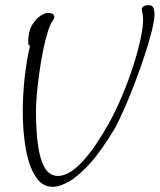

<svg xmlns="http://www.w3.org/2000/svg" viewBox="-20 -719 617 742"><path d="M184 3Q142 3 116.5 -38Q91 -79 79.5 -145Q68 -211 68 -286Q68 -354 75.5 -421Q83 -488 96 -542Q89 -543 89 -557Q89 -596 103 -620.5Q117 -645 135 -657Q153 -669 165 -669Q190 -669 190 -653Q190 -649 187 -644Q175 -629 164.5 -595.5Q154 -562 145.5 -518.5Q137 -475 131 -431Q125 -387 122 -349.5Q119 -312 119 -291Q119 -218 126.5 -161Q134 -104 152.5 -71.5Q171 -39 205 -39Q227 -39 255 -56.5Q283 -74 319.5 -118.5Q356 -163 401 -243Q427 -290 451 -346.5Q475 -403 493.5 -460Q512 -517 522.5 -565Q533 -613 533 -642Q533 -659 530.5 -668.5Q528 -678 528 -684Q528 -688 533.5 -693.5Q539 -699 556 -699Q568 -699 572.5 -689Q577 -679 577 -664Q577 -642 567 -601Q557 -560 540.5 -509.5Q524 -459 504 -406Q484 -353 463.5 -306Q443 -259 425 -225Q372 -136 327 -86.5Q282 -37 246 -17Q210 3 184 3Z"/></svg>

Font: Bilbo
Style: Regular
Weight: 400
Designer: Robert E. Leuschke
Foundry: Robert E. Leuschke
Version: Version 1.100